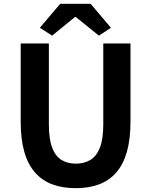

<svg xmlns="http://www.w3.org/2000/svg" viewBox="-20 -968 788 1002"><path d="M376 14Q307 14 254 -5.5Q201 -25 163.5 -67Q126 -109 107 -175Q88 -241 88 -333V-741H235V-320Q235 -243 252 -198Q269 -153 300.5 -133.5Q332 -114 376 -114Q420 -114 452 -133.5Q484 -153 501.5 -198Q519 -243 519 -320V-741H661V-333Q661 -241 642 -175Q623 -109 586 -67Q549 -25 496 -5.5Q443 14 376 14ZM252 -782 188 -823 294 -948H453L559 -823L496 -782L376 -879H371Z"/></svg>

Font: Noto Sans SC Thin
Style: Bold
Weight: 700
Version: Version 2.004-H2;hotconv 1.0.118;makeotfexe 2.5.65603